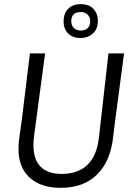

<svg xmlns="http://www.w3.org/2000/svg" viewBox="-20 -897 637 924"><path d="M534 -315 525 -242Q513 -123 448 -58Q383 7 272 7Q177 7 123 -42Q69 -91 69 -180Q69 -209 73 -234L85 -321L124 -640H197L144 -243Q141 -219 141 -198Q141 -129 175.5 -94.5Q210 -60 277 -60Q355 -60 400.5 -103.5Q446 -147 456 -234L502 -640H577ZM451 -797Q451 -758 427 -736Q403 -714 367 -714Q331 -714 308.5 -735.5Q286 -757 286 -795Q286 -832 308 -854.5Q330 -877 369 -877Q408 -877 429.5 -854.5Q451 -832 451 -797ZM323 -796Q323 -774 335.5 -762Q348 -750 369 -750Q389 -750 401.5 -761.5Q414 -773 414 -794Q414 -814 402 -826.5Q390 -839 368 -839Q346 -839 334.5 -828Q323 -817 323 -796Z"/></svg>

Font: Alegreya Sans SC
Style: Italic
Weight: 400
Italic angle: -7°
Designer: Juan Pablo del Peral
Foundry: Huerta Tipografica
Version: Version 2.008; ttfautohint (v1.6)